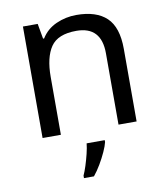

<svg xmlns="http://www.w3.org/2000/svg" viewBox="-85 -617 788 909"><g transform="rotate(-10 309.0 -162.5)"><path d="M343 -546Q439 -546 488 -499.5Q537 -453 537 -349V0H450V-343Q450 -472 330 -472Q241 -472 207 -422Q173 -372 173 -278V0H85V-536H156L169 -463H174Q200 -505 246 -525.5Q292 -546 343 -546ZM373 70Q369 88 356.5 115.5Q344 143 327.5 171Q311 199 293 221H245V209Q253 192 261.5 165.5Q270 139 277 110.5Q284 82 286 61H373Z"/></g></svg>

Font: Noto Sans Tagbanwa
Style: Regular
Weight: 400
Designer: Monotype Design Team
Foundry: Monotype Imaging Inc.
Version: Version 2.001; ttfautohint (v1.8.4.7-5d5b)